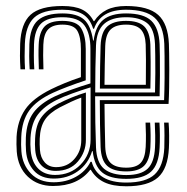

<svg xmlns="http://www.w3.org/2000/svg" viewBox="-20 -628 637 655"><path d="M410.8 -43.2Q366.5 -43.2 345.8 -62.1Q325 -81 323.2 -126.2Q322 -159.8 321.2 -203.1Q320.5 -246.5 320.5 -286.5H539.8Q541.2 -322.2 541.5 -362.9Q541.8 -403.5 541.4 -435.8Q541 -468 540.5 -478.5Q537.5 -540.8 507.1 -567.8Q476.8 -594.8 410 -594.8Q323.2 -594.8 300.8 -530H297.8Q287 -564.8 261.9 -579.8Q236.8 -594.8 193 -594.8Q124.8 -594.8 96 -567.4Q67.2 -540 64.8 -478Q64 -458.5 64 -436.2Q64 -414 65.5 -391.5H49.8Q48.2 -417.5 48.1 -437.6Q48 -457.8 48.8 -478.5Q51.5 -547.8 84.1 -577.6Q116.8 -607.5 193 -607.5Q235.2 -607.5 260.1 -595.4Q285 -583.2 299.5 -556H301.5Q318 -581.2 344.2 -594.4Q370.5 -607.5 410 -607.5Q486 -607.5 519.6 -577.2Q553.2 -547 556.2 -478.5Q556.5 -469.5 557 -445.9Q557.5 -422.2 557.5 -391.5Q557.5 -360.8 557 -329.4Q556.5 -298 555 -273.5H336.5Q336.8 -234.5 337.4 -199.5Q338 -164.5 339 -127.2Q340.5 -89.2 357 -72.6Q373.5 -56 410.8 -56Q444.8 -56 460 -72.4Q475.2 -88.8 477 -126.8Q478 -147.2 477.8 -168.9Q477.5 -190.5 476.5 -209.8H492.2Q495 -166.5 493 -125.8Q490.8 -81.5 471.6 -62.4Q452.5 -43.2 410.8 -43.2ZM410.8 -17.8Q354.5 -17.8 328.2 -40Q302 -62.2 296.2 -112.5H294.2Q280.8 -69 245.6 -43.9Q210.5 -18.8 163.8 -18.8Q120 -18.8 96 -45.4Q72 -72 68.8 -112.5Q67.2 -135.2 68.2 -159.2Q70.8 -211.8 94 -243.5Q117.2 -275.2 167 -299.2Q188 -309.2 222.4 -321.6Q256.8 -334 288.5 -343.5V-460.8Q288.5 -513.5 268.1 -541.4Q247.8 -569.2 193 -569.2Q142.2 -569.2 120.1 -547.6Q98 -526 96 -476.8Q95.5 -461.5 95.5 -438.2Q95.5 -415 97 -391.5H81.2Q79.8 -413.2 79.6 -436.6Q79.5 -460 80.2 -477.2Q82.5 -535 109.2 -558.6Q136 -582.2 193 -582.2Q242.8 -582.2 266.4 -561.5Q290 -540.8 297.5 -489.8H299.5Q306 -538.8 332.4 -560.5Q358.8 -582.2 410 -582.2Q470 -582.2 496.1 -557.2Q522.2 -532.2 524.5 -477Q525 -465.2 525.4 -436.1Q525.8 -407 525.6 -370.4Q525.5 -333.8 524.5 -299.5H304.5Q304.5 -255.8 305.2 -209.6Q306 -163.5 307.5 -125.2Q309.5 -73.5 335.1 -52.1Q360.8 -30.8 410.8 -30.8Q461 -30.8 483.8 -52.6Q506.5 -74.5 508.8 -125.2Q509.8 -143.2 509.5 -166.4Q509.2 -189.5 508 -209.8H524Q525.2 -190.5 525.4 -166.4Q525.5 -142.2 524.5 -124.5Q521.8 -67.2 495.4 -42.5Q469 -17.8 410.8 -17.8ZM304.8 -312.5H508.8Q509.8 -345.5 509.9 -379.6Q510 -413.8 509.6 -440.4Q509.2 -467 508.8 -477.5Q506.5 -530 481.4 -549.6Q456.2 -569.2 410 -569.2Q360.5 -569.2 335 -546.4Q309.5 -523.5 307.5 -473.2Q306.2 -440 305.5 -396.2Q304.8 -352.5 304.8 -312.5ZM160.8 6.5Q108.8 6.5 75.1 -25.2Q41.5 -57 37.2 -110.5Q35.5 -135.5 36.5 -161.2Q39.5 -215.2 65.5 -253.9Q91.5 -292.5 154.8 -323.8Q175.2 -333.8 200.8 -344.4Q226.2 -355 256 -364.8V-460.8Q256 -500.8 244.1 -522.4Q232.2 -544 193 -544Q160 -544 144.5 -528Q129 -512 127.8 -475.2Q127.2 -461.8 127.2 -438.9Q127.2 -416 128.2 -391.5H112.5Q111.5 -414 111.4 -437Q111.2 -460 112 -476Q113.8 -518 131.9 -537.4Q150 -556.8 193 -556.8Q242.5 -556.8 257.5 -530.5Q272.5 -504.2 272.5 -461V-354Q241.5 -343.8 212 -332.6Q182.5 -321.5 160.8 -311.5Q104.8 -285.8 79.6 -250.8Q54.5 -215.8 52.5 -160.2Q51.2 -133.2 53 -111.5Q56.5 -66 85.4 -36.1Q114.2 -6.2 162.8 -6.2Q205.5 -6.2 239 -24.9Q272.5 -43.5 288.8 -76H292.8Q312.5 -5.2 410.8 -5.2Q477.8 -5.2 507.6 -33Q537.5 -60.8 540.5 -123.5Q541.2 -141.2 541.1 -165.9Q541 -190.5 539.8 -209.8H555.2Q556.8 -191 557 -165.8Q557.2 -140.5 556.2 -123Q552.8 -52.8 518.9 -22.6Q485 7.5 410.8 7.5Q364.2 7.5 335.2 -6.5Q306.2 -20.5 289.8 -48.8H287.8Q245.5 6.5 160.8 6.5ZM493 -325.8H320.8Q320.8 -360.2 321.5 -401.6Q322.2 -443 323.2 -472.2Q325 -518.8 346.1 -537.8Q367.2 -556.8 410 -556.8Q452.8 -556.8 471.9 -538Q491 -519.2 493 -475.8Q493.5 -460.5 493.9 -417.5Q494.2 -374.5 493 -325.8ZM336.5 -338.8H477.5Q478.2 -384.2 477.9 -424.2Q477.5 -464.2 477 -476.8Q475.5 -511.8 460 -527.9Q444.5 -544 410 -544Q374.5 -544 357.5 -527.5Q340.5 -511 339 -471.5Q338 -441 337.4 -406.4Q336.8 -371.8 336.5 -338.8ZM167.8 -31.2Q220.5 -31.2 254.8 -66.4Q289 -101.5 289 -151.8V-330Q257.8 -320.5 226 -309Q194.2 -297.5 173 -286.8Q130.8 -265.8 108.9 -236.8Q87 -207.8 84 -157.5Q82.8 -135.2 84.8 -113.5Q88.5 -74.8 110.2 -53Q132 -31.2 167.8 -31.2ZM170 -45Q139 -45 121 -64Q103 -83 100.2 -115.5Q98.5 -136.5 99.8 -155.8Q102 -202 121.5 -228.4Q141 -254.8 179 -274.5Q200.8 -285.5 224 -295.1Q247.2 -304.8 273 -312.5V-150.8Q273 -109.5 245.8 -77.2Q218.5 -45 170 -45ZM171.5 -57.8Q209.2 -57.8 233.2 -84.9Q257.2 -112 257.2 -149.5V-295Q240.2 -289 222 -280.5Q203.8 -272 185 -262.2Q148.8 -243.2 132.9 -219Q117 -194.8 115.5 -155Q114.8 -136 116.2 -116.8Q118.2 -90 132.8 -73.9Q147.2 -57.8 171.5 -57.8Z"/></svg>

Font: Big Shoulders Inline Text
Style: Regular
Weight: 400
Designer: Patric King
Foundry: XO Type Co
Version: Version 1.000